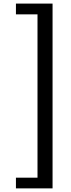

<svg xmlns="http://www.w3.org/2000/svg" viewBox="-20 -790 397 1070"><path d="M68.8 259.8V200.2H189V-710H68.8V-770H272.9V259.8Z"/></svg>

Font: Junction Regular
Style: Regular
Weight: 500
Designer: Caroline Hadilaksono
Foundry: Caroline Hadilaksono
Version: Version 1.056